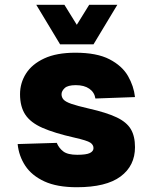

<svg xmlns="http://www.w3.org/2000/svg" viewBox="-20 -773 640 805"><path d="M302 12Q219 12 166 -12.5Q113 -37 86 -78Q59 -119 54 -169L218 -174Q227 -152 245.5 -138Q264 -124 304 -124Q342 -124 357 -131.5Q372 -139 372 -152Q372 -166 358.5 -175Q345 -184 292 -196Q208 -215 158 -237Q108 -259 86 -292.5Q64 -326 64 -378Q64 -425 89 -464.5Q114 -504 165.5 -528Q217 -552 296 -552Q386 -552 439 -524.5Q492 -497 516.5 -454.5Q541 -412 546 -366L380 -360Q376 -386 354.5 -401Q333 -416 298 -416Q264 -416 251 -403.5Q238 -391 238 -378Q238 -365 246.5 -355.5Q255 -346 279.5 -337.5Q304 -329 352 -318Q427 -301 469 -281Q511 -261 528.5 -231.5Q546 -202 546 -156Q546 -78 485.5 -33Q425 12 302 12ZM132 -753H250L302 -669L354 -753H472L372 -587H232Z"/></svg>

Font: Geist Mono UltraBlack
Style: Regular
Weight: 900
Monospace: yes
Designer: Basement.studio, Andrés Briganti, Mateo Zaragoza
Foundry: Basement.studio, Vercel, Andrés Briganti, Guido Ferreyra, Mateo Zaragoza
Version: Version 1.400; ttfautohint (v1.8.4.7-5d5b)